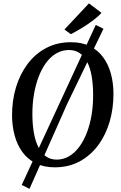

<svg xmlns="http://www.w3.org/2000/svg" viewBox="-20 -1010 738 1171"><path d="M314 10.5Q247 10.5 198 -14Q149 -38.5 117.2 -81.8Q85.5 -125 69.8 -182Q54 -239 53.5 -304Q53 -395.5 77.2 -476.5Q101.5 -557.5 148.2 -619.8Q195 -682 261.5 -717.2Q328 -752.5 412 -752.5Q480 -752.5 529 -728Q578 -703.5 609.5 -660.2Q641 -617 656.2 -561Q671.5 -505 672 -441.5Q672.5 -350 648.8 -268.2Q625 -186.5 578.5 -124Q532 -61.5 465.5 -25.5Q399 10.5 314 10.5ZM326 -36.5Q366.5 -36.5 401.2 -57Q436 -77.5 463.2 -114.2Q490.5 -151 509.8 -201Q529 -251 538.8 -310.5Q548.5 -370 548 -435.5Q547.5 -497 538.8 -546.8Q530 -596.5 512 -631.8Q494 -667 466.2 -686Q438.5 -705 400 -705Q359.5 -705 324.5 -685Q289.5 -665 262.2 -628.5Q235 -592 216 -542.5Q197 -493 187 -433.8Q177 -374.5 177.5 -309.5Q178 -247 187.2 -196.8Q196.5 -146.5 214.8 -110.8Q233 -75 260.8 -55.8Q288.5 -36.5 326 -36.5ZM112.5 118 350.5 -396 564 -858 611 -834.5 389 -375 160 141.5ZM412 -801.5 373 -830 522.5 -989.5 599 -931.5Q575 -905.5 541.5 -881Q508 -856.5 473.8 -836Q439.5 -815.5 412 -801.5Z"/></svg>

Font: Merriweather 48pt Medium
Style: Italic
Weight: 500
Italic angle: -7.8°
Version: Version 2.101